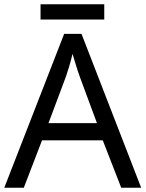

<svg xmlns="http://www.w3.org/2000/svg" viewBox="-20 -875 679 895"><path d="M545 0 459 -221H176L91 0H0L279 -717H360L638 0ZM352 -517Q349 -525 342 -546Q335 -567 328.5 -589.5Q322 -612 318 -624Q311 -593 302 -563.5Q293 -534 287 -517L206 -301H432ZM466 -855V-784H169V-855Z"/></svg>

Font: Noto Sans Bengali UI
Style: Regular
Weight: 400
Designer: Jelle Bosma - Monotype Design Team
Foundry: Monotype Imaging Inc.
Version: Version 2.003; ttfautohint (v1.8.4.7-5d5b)